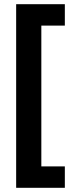

<svg xmlns="http://www.w3.org/2000/svg" viewBox="-20 -736 348 915"><path d="M289 159H57V-716H289V-614H177V57H289Z"/></svg>

Font: Noto Sans Bengali ExtraCondensed
Style: Bold
Weight: 700
Width: 2
Designer: Joana Ranito - Universal Thirst; Jelle Bosma - Monotype Design Team
Foundry: Universal Thirst ehf.
Version: Version 3.000; ttfautohint (v1.8.4.7-5d5b)